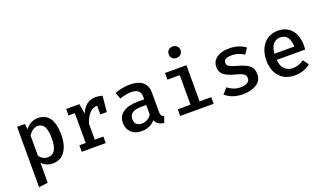

<svg xmlns="http://www.w3.org/2000/svg" viewBox="-89 -1398 3777 2225"><g transform="rotate(-20 1800.0 -285.5)"><path d="M539 -265Q539 -140 486 -63.5Q433 13 335 13Q252 13 201 -45V203L89 216V-528H186L193 -460Q223 -500 262.5 -521Q302 -542 347 -542Q539 -542 539 -265ZM201 -380V-133Q240 -74 305 -74Q363 -74 392 -120Q421 -166 421 -264Q421 -365 395 -410.5Q369 -456 316 -456Q281 -456 252 -435Q223 -414 201 -380Z M1143 -528 1124 -333H1044V-441Q989 -440 948.5 -397Q908 -354 884 -276V-80H990V0H694V-80H772V-448H694V-528H857L877 -406Q908 -474 952.5 -507.5Q997 -541 1063 -541Q1104 -541 1143 -528Z M1733 -63 1707 13Q1624 3 1598 -60Q1569 -24 1525.5 -5.5Q1482 13 1430 13Q1350 13 1303 -32Q1256 -77 1256 -151Q1256 -234 1321.5 -279Q1387 -324 1507 -324H1582V-358Q1582 -408 1552 -431Q1522 -454 1465 -454Q1437 -454 1400 -447Q1363 -440 1325 -427L1297 -506Q1392 -542 1482 -542Q1587 -542 1640 -496Q1693 -450 1693 -365V-129Q1693 -99 1702 -84.5Q1711 -70 1733 -63ZM1582 -137V-254H1520Q1444 -254 1409 -228.5Q1374 -203 1374 -155Q1374 -113 1396.5 -91Q1419 -69 1463 -69Q1498 -69 1530.5 -87Q1563 -105 1582 -137Z M2173 -716Q2173 -686 2152.5 -666Q2132 -646 2100 -646Q2067 -646 2047 -666Q2027 -686 2027 -716Q2027 -747 2047.5 -767Q2068 -787 2100 -787Q2132 -787 2152.5 -766.5Q2173 -746 2173 -716ZM2177 -82H2321V0H1908V-82H2065V-446H1913V-528H2177Z M2795 -143Q2795 -166 2786 -180.5Q2777 -195 2750 -207.5Q2723 -220 2669 -234Q2582 -256 2538.5 -290.5Q2495 -325 2495 -390Q2495 -459 2552 -500.5Q2609 -542 2706 -542Q2823 -542 2907 -481L2859 -410Q2788 -457 2709 -457Q2609 -457 2609 -399Q2609 -379 2620.5 -366Q2632 -353 2660 -341.5Q2688 -330 2743 -315Q2829 -291 2871.5 -256Q2914 -221 2914 -151Q2914 -70 2847 -28.5Q2780 13 2681 13Q2550 13 2464 -61L2523 -129Q2556 -103 2596.5 -87.5Q2637 -72 2681 -72Q2734 -72 2764.5 -91Q2795 -110 2795 -143Z M3326 -74Q3363 -74 3396.5 -85.5Q3430 -97 3465 -120L3513 -52Q3476 -21 3426 -4Q3376 13 3321 13Q3200 13 3133 -62.5Q3066 -138 3066 -264Q3066 -343 3095 -406.5Q3124 -470 3179 -506Q3234 -542 3307 -542Q3412 -542 3473.5 -471.5Q3535 -401 3535 -278Q3535 -248 3532 -228H3182Q3187 -151 3226.5 -112.5Q3266 -74 3326 -74ZM3181 -304H3426Q3424 -379 3394 -419Q3364 -459 3308 -459Q3254 -459 3220 -420Q3186 -381 3181 -304Z"/></g></svg>

Font: Fira Mono Medium
Style: Regular
Weight: 500
Designer: Carrois Corporate & Edenspiekermann AG
Foundry: Carrois Corporate GbR & Edenspiekermann AG
Version: Version 3.206